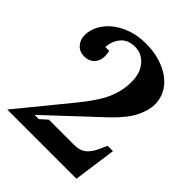

<svg xmlns="http://www.w3.org/2000/svg" viewBox="-200 -824 940 940"><g transform="rotate(45 270.0 -354.5)"><path d="M123 -76H152L189 -109H363Q403 -109 426.5 -128Q450 -147 466 -184L483 -222H520L489 0H10L220 -257Q295 -348 320 -407Q345 -466 345 -525Q345 -587 313.5 -623.5Q282 -660 236 -660Q187 -660 161.5 -630Q136 -600 133 -556H160Q171 -509 151.5 -479.5Q132 -450 91 -450Q60 -450 40 -472Q20 -494 20 -525Q20 -559 37 -592Q54 -625 85.5 -651Q117 -677 162 -693Q207 -709 262 -709Q319 -709 364.5 -694Q410 -679 441 -654.5Q472 -630 488 -597.5Q504 -565 504 -530Q504 -489 479.5 -438.5Q455 -388 389 -325Z"/></g></svg>

Font: Redaction
Style: Bold
Weight: 700
Designer: Jeremy Mickel / Forest Young
Foundry: MCKL
Version: Version 2.001; Redaction Bold